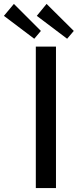

<svg xmlns="http://www.w3.org/2000/svg" viewBox="-90 -961 397 981"><path d="M-19 -941 -70 -880 85 -763 119 -803ZM148 -941 98 -880 253 -763 287 -803ZM93 -723V0H196V-723Z"/></svg>

Font: United Sans Medium
Style: Regular
Weight: 500
Designer: Pablo Impallari, Rodrigo Fuenzalida (Modified by Dan O. Williams)
Version: Version 1.000;PS 001.000;hotconv 1.0.88;makeotf.lib2.5.64775